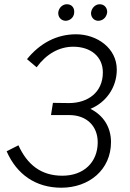

<svg xmlns="http://www.w3.org/2000/svg" viewBox="-20 -868 605 896"><path d="M266 8C396 8 498 -76 498 -205C498 -273 464 -329 402 -360C475 -390 525 -460 525 -543C525 -644 432 -708 335 -708C245 -708 167 -667 106 -592L151 -554C196 -616 256 -650 322 -650C402 -650 460 -605 460 -530C460 -437 390 -387 302 -387L227 -388L218 -331H303C385 -331 436 -279 436 -204C436 -111 371 -48 271 -48C171 -48 107 -100 66 -190L11 -162C58 -54 147 8 266 8ZM284 -771C303 -770 324 -784 326 -807C329 -830 316 -847 295 -848C274 -850 255 -833 252 -811C250 -790 263 -773 284 -771ZM436 -771C457 -770 476 -784 480 -809C482 -827 470 -847 448 -848C427 -850 408 -832 405 -810C403 -793 414 -773 436 -771Z"/></svg>

Font: Fixel Text 20240404 Light
Style: Italic
Weight: 300
Width: 4
Italic angle: -10°
Designer: AlfaBravo + MacPaw
Foundry: Kyrylo Tkachov, Marchela Mozhyna, Serhii Makarenko, Maria Weinstein, Zakhar Kryvoshyya
Version: Version 1.211;Glyphs 3.2 (3225)